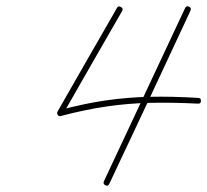

<svg xmlns="http://www.w3.org/2000/svg" viewBox="-20 -574 652 604"><path d="M575 -553Q583 -549 579 -540Q516 -404 452 -268Q388 -132 324 4Q324 4 324 4Q324 4 324 4Q320 13 312 9Q303 5 307 -4Q371 -140 434.5 -276Q498 -412 562 -548Q566 -557 575 -553ZM360 -552Q369 -548 364 -539Q317 -458 270.5 -376.5Q224 -295 177 -213Q174 -208 167 -217Q161 -226 166 -227Q243 -248 312 -258Q381 -268 451.5 -269.5Q522 -271 603 -266Q613 -266 612 -256Q612 -247 602 -248Q522 -252 452.5 -250.5Q383 -249 315 -239Q247 -229 171 -209Q166 -207 162 -212Q158 -218 161 -223Q207 -304 254 -385.5Q301 -467 348 -549Q352 -557 360 -552Z"/></svg>

Font: FRB American Cursive Guidelines Arrows Extralight
Style: Italic
Weight: 200
Italic angle: -25°
Version: Version 2.0;Modular Font Editor K font №1